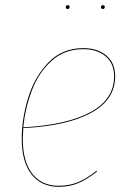

<svg xmlns="http://www.w3.org/2000/svg" viewBox="-20 -713 500 742"><path d="M70 -218Q68 -188 68 -177Q68 -89 104.5 -42Q141 5 207 5Q248 5 281.5 -9Q315 -23 353 -53L355 -50Q317 -20 283 -5.5Q249 9 207 9Q140 9 102 -39Q64 -87 64 -177Q64 -253 88.5 -334Q113 -415 166.5 -471Q220 -527 302 -527Q357 -527 391 -498.5Q425 -470 425 -418Q425 -327 331.5 -276.5Q238 -226 70 -218ZM70 -221Q238 -230 329.5 -279.5Q421 -329 421 -418Q421 -468 388 -495.5Q355 -523 302 -523Q229 -523 179 -477.5Q129 -432 103 -363Q77 -294 70 -221ZM234 -686Q234 -689 236 -691Q238 -693 242 -693Q249 -693 249 -686Q249 -683 247 -680.5Q245 -678 241 -678Q238 -678 236 -680.5Q234 -683 234 -686ZM370 -686Q370 -689 372.5 -691Q375 -693 378 -693Q385 -693 385 -686Q385 -683 383 -680.5Q381 -678 378 -678Q374 -678 372 -680.5Q370 -683 370 -686Z"/></svg>

Font: Fira Sans Condensed Four
Style: Italic
Weight: 100
Width: 3
Italic angle: -8°
Designer: bBox Type GmbH & Carrois Corporate GbR & Edenspiekermann AG
Foundry: bBox Type GmbH & Carrois Corporate GbR & Edenspiekermann AG
Version: Version 4.301